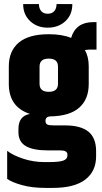

<svg xmlns="http://www.w3.org/2000/svg" viewBox="-20 -767 496 937"><path d="M256 -747H333Q333 -695 299 -663.5Q265 -632 213 -632Q161 -632 127 -664Q93 -696 93 -747H170Q170 -726 181 -713Q192 -700 213 -700Q234 -700 245 -713Q256 -726 256 -747ZM263 -358V-442Q263 -481 218 -481Q173 -481 173 -442V-358Q173 -319 218 -319Q263 -319 263 -358ZM451 -525H416Q408 -525 394 -523Q413 -491 413 -443V-357Q413 -283 367 -242Q321 -201 228 -199Q202 -199 202 -177Q202 -164 210.5 -159.5Q219 -155 242 -155H297Q374 -155 411.5 -124.5Q449 -94 449 -29V-4Q449 69 396 109.5Q343 150 238 150H201Q137 150 88 136.5Q39 123 15 106V-31Q43 -9 93 7.5Q143 24 197 24H218Q270 24 289.5 16.5Q309 9 309 -8V-13Q309 -33 275 -33H214Q142 -33 106 -54Q70 -75 70 -122V-138Q70 -201 126 -211Q23 -245 23 -357V-443Q23 -518 71.5 -559Q120 -600 218 -600Q283 -600 327 -582Q350 -659 435 -659H451Z"/></svg>

Font: Khand Black
Style: Regular
Weight: 900
Designer: Sanchit Sawaria and Jyotish Sonowal (Devanagari), Satya Rajpurohit (Latin)
Foundry: Indian Type Foundry
Version: Version 2.000;PS 1.0;hotconv 1.0.79;makeotf.lib2.5.61930